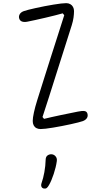

<svg xmlns="http://www.w3.org/2000/svg" viewBox="-20 -798 660 1188"><path d="M182.5 -49.5Q182.5 -68.5 189.8 -102Q197 -135.5 210.5 -178.5Q239.5 -271 253.8 -315.8Q268 -360.5 296.5 -450.5Q324 -536.5 337.5 -578.5Q351 -620.5 377.5 -704L368 -715.5Q328 -704 259.5 -688Q191 -672 150 -664Q130.5 -660 117 -664.5Q103.5 -669 99 -683Q94.5 -697 102 -710Q109.5 -723 128 -729.5Q148 -736.5 202.2 -748.5Q256.5 -760.5 311 -769.5Q365.5 -778.5 389.5 -778.5Q404 -778.5 415 -772.2Q426 -766 432 -754.8Q438 -743.5 438 -729.5Q438 -711.5 435 -689.5Q432 -667.5 424 -642Q393.5 -546 378.8 -499.5Q364 -453 334.5 -360Q306.5 -271 282.5 -196Q258.5 -121 243 -74L252.5 -62.5Q292.5 -72.5 357.5 -86.2Q422.5 -100 462 -107.5Q488.5 -113 503.2 -110.8Q518 -108.5 521.5 -93Q525 -77.5 516.8 -66Q508.5 -54.5 492 -48.5Q472 -41.5 417.8 -29.5Q363.5 -17.5 309.2 -8.5Q255 0.5 231 0.5Q216 0.5 205 -5.5Q194 -11.5 188.2 -22.8Q182.5 -34 182.5 -49.5ZM237.5 333.5Q247.5 305.5 254.5 267.2Q261.5 229 262.5 190Q263 170.5 276 162.5Q289 154.5 303 157Q316.5 159.5 325.2 171Q334 182.5 331.5 199Q326.5 235.5 312.5 278Q298.5 320.5 283.5 346.5Q276 360 269 365.2Q262 370.5 251.5 368.5Q240.5 366.5 236.5 357Q232.5 347.5 237.5 333.5Z"/></svg>

Font: Monaspace Radon Var
Style: Regular
Weight: 400
Designer: Riley Cran and the Lettermatic Team
Version: Version 1.000 (Monaspace Radon Var)